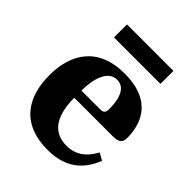

<svg xmlns="http://www.w3.org/2000/svg" viewBox="-195 -785 909 909"><g transform="rotate(45 259.5 -331.0)"><path d="M124 -587H435V-674H124ZM34 -245C34 -109 93 12 279 12C398 12 463 -46 497 -134L461 -154C431 -97 388 -65 327 -65C227 -65 193 -147 193 -252H451C487 -252 505 -262 505 -294C505 -376 474 -502 281 -502C101 -502 34 -385 34 -245ZM193 -300C193 -372 212 -456 277 -456C338 -456 348 -380 348 -333C348 -306 340 -300 317 -300Z"/></g></svg>

Font: Heuristica
Style: Bold
Weight: 700
Version: Version 1.0.1